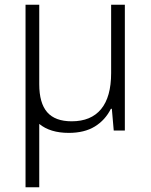

<svg xmlns="http://www.w3.org/2000/svg" viewBox="-20 -552 640 812"><path d="M508 -532V0H461L453 -92H449Q425 -44 381 -17Q337 10 271 10Q192 10 146 -28V240H88V-227V-532H146V-196Q146 -116 179.5 -77.5Q213 -39 283 -39Q365 -39 407.5 -90.5Q450 -142 450 -243V-532Z"/></svg>

Font: Noto Sans Mono UI Light
Style: Regular
Weight: 300
Monospace: yes
Designer: Monotype Design team
Foundry: Monotype Imaging Inc.
Version: Version 1.000